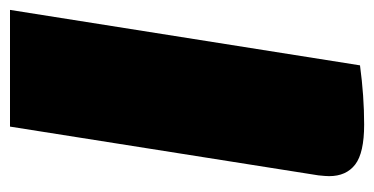

<svg xmlns="http://www.w3.org/2000/svg" viewBox="-202 -538 748 384"><g transform="rotate(-90 172.0 -346.0)"><path d="M11.7 -61.7Q11.7 -68.3 13.3 -83.3L110.8 -700H344.2L233.3 0Q171.7 8.3 115 8.3Q58.3 8.3 35 -9.6Q11.7 -27.5 11.7 -61.7Z"/></g></svg>

Font: BoonTook
Style: Italic
Weight: 400
Italic angle: -9°
Designer: Sungsit Sawaiwan
Foundry: FontUni
Version: Version 3.0